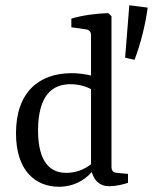

<svg xmlns="http://www.w3.org/2000/svg" viewBox="-20 -704 583 732"><path d="M233 -45C175 -45 125 -81 125 -208C126 -342 180 -383 249 -383C280 -383 310 -374 327 -364V-78C302 -58 270 -45 233 -45ZM205 8C261 8 302 -17 330 -48C339 -17 358 6 398 6C421 6 451 -1 468 -7V-41L426 -45C413 -46 405 -51 405 -69V-642L393 -654C352 -653 294 -646 252 -633V-600L308 -592C320 -590 327 -583 327 -570V-416C307 -421 280 -425 253 -425C127 -425 41 -351 41 -196C41 -52 116 8 205 8ZM493 -476C517 -539 535 -613 543 -675L473 -684L457 -484Z"/></svg>

Font: Yrsa
Style: Regular
Weight: 400
Designer: Anna Giedrys (Yrsa+Rasa design), David Brezina (Yrsa art-direction, Rasa art-direction, design)
Foundry: Rosetta Type Foundry
Version: Version 1.001;PS 1.1;hotconv 1.0.88;makeotf.lib2.5.647800